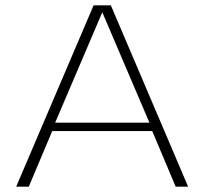

<svg xmlns="http://www.w3.org/2000/svg" viewBox="-20 -697 764 717"><path d="M40.5 0H87.5L175 -207.5H548.5L636 0H682.5L394 -677H329.5ZM186 -239 361.5 -650H362.5L538 -239Z"/></svg>

Font: Anybody SemiExpanded ExtraLight
Style: Regular
Weight: 250
Width: 6
Version: Version 1.113;gftools[0.9.25]